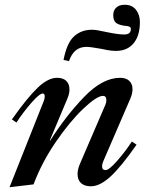

<svg xmlns="http://www.w3.org/2000/svg" viewBox="-20 -775 620 807"><path d="M163 -348Q168 -359 168 -369Q168 -382 160 -382Q146 -382 112 -343Q78 -304 49 -260L30 -273Q95 -365 138.5 -406.5Q182 -448 220 -448Q245 -448 258.5 -435Q272 -422 272 -399Q272 -381 263 -360L189 -184H191Q256 -287 333.5 -367.5Q411 -448 485 -448Q510 -448 523.5 -435Q537 -422 537 -400Q537 -382 528 -361L414 -97Q409 -86 409 -76Q409 -60 424 -60Q438 -60 472 -98.5Q506 -137 534 -180L554 -167Q490 -75 445 -33.5Q400 8 362 8Q335 8 320.5 -5.5Q306 -19 306 -43Q306 -62 315 -84L423 -335Q427 -344 427 -354Q427 -372 413 -372Q387 -372 330.5 -318.5Q274 -265 215 -179Q156 -93 121 0L20 12ZM247 -523Q261 -595 291.5 -622.5Q322 -650 367 -650Q385 -650 429 -640Q477 -630 502 -630Q530 -630 530 -653Q530 -660 524.5 -662.5Q519 -665 511.5 -666Q504 -667 501 -667Q476 -671 466 -680.5Q456 -690 456 -712Q456 -731 468.5 -743Q481 -755 504 -755Q535 -755 551.5 -734Q568 -713 568 -682Q568 -625 541.5 -593Q515 -561 467 -561Q449 -561 429 -565Q409 -569 404 -570Q360 -578 343 -578Q290 -578 270 -518Z"/></svg>

Font: Ibarra Real Nova SemiBold
Style: Italic
Weight: 600
Italic angle: -22°
Designer: Jose Maria Ribagorda & Octavio Pardo
Foundry: Octavio Pardo
Version: Version 1.014